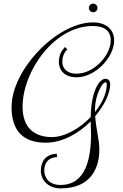

<svg xmlns="http://www.w3.org/2000/svg" viewBox="-20 -789 682 1063"><path d="M233 1C327 1 416 -51 482 -117C482 -92 484 -69 484 -47C484 89 455 235 315 235C242 235 225 183 225 157C225 118 243 83 296 81L294 62C226 66 206 112 206 157C206 204 243 254 316 254C483 254 530 142 530 38C530 -18 512 -70 507 -146C558 -206 590 -273 590 -322C590 -348 573 -353 564 -353C532 -353 485 -291 482 -141C421 -77 338 -30 267 -30C180 -30 105 -73 105 -198C105 -392 278 -645 494 -645C558 -645 593 -618 593 -566C593 -481 499 -381 404 -381C350 -381 325 -411 325 -447C325 -494 352 -514 353 -515L340 -529C333 -519 306 -498 306 -447C306 -395 343 -361 404 -361C508 -361 612 -472 612 -565C612 -628 565 -665 495 -665C295 -665 44 -403 44 -196C44 -62 111 1 233 1ZM506 -185C506 -257 544 -333 564 -333C568 -333 571 -329 571 -322C571 -272 545 -217 506 -169ZM472 -745C472 -732 483 -721 496 -721C509 -721 520 -732 520 -745C520 -758 509 -769 496 -769C483 -769 472 -758 472 -745Z"/></svg>

Font: Clicker Script
Style: Regular
Weight: 400
Designer: Astigmatic (AOETI)
Foundry: Astigmatic (AOETI)
Version: Version 1.000